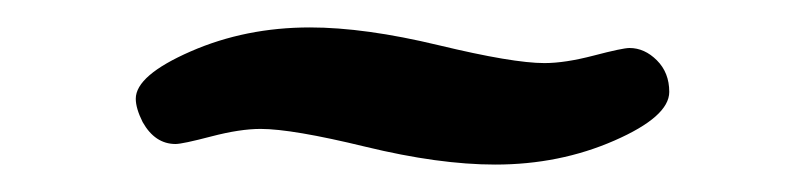

<svg xmlns="http://www.w3.org/2000/svg" viewBox="-20 -335 587 140"><path d="M468 -268Q468 -250 428 -232.5Q388 -215 341 -215Q300 -215 246.5 -228Q193 -241 170 -241Q155 -241 134 -235.5Q113 -230 108 -230Q93 -230 84 -246Q79 -256 79 -263Q79 -280 119 -297.5Q159 -315 206 -315Q246 -315 300 -302Q354 -289 377 -289Q392 -289 413 -294.5Q434 -300 439 -300Q450 -300 459 -291Q468 -282 468 -268Z"/></svg>

Font: mmAsap
Style: Regular
Weight: 400
Designer: Pablo Cosgaya
Foundry: Omnibus-Type
Version: Version 1.001